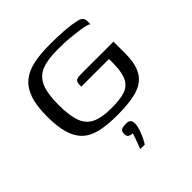

<svg xmlns="http://www.w3.org/2000/svg" viewBox="-181 -596 928 928"><g transform="rotate(-45 282.5 -132.5)"><path d="M291 7Q222 7 175 -4Q128 -15 99.5 -42.5Q71 -70 58 -115.5Q45 -161 45 -229Q45 -304 62 -350.5Q79 -397 111.5 -422Q144 -447 191 -456.5Q238 -466 299 -466Q349 -466 391.5 -463.5Q434 -461 465 -454Q485 -451 494.5 -445Q504 -439 506.5 -431.5Q509 -424 509 -416V-396Q502 -402 484 -406Q466 -410 442.5 -413Q419 -416 394 -418.5Q369 -421 346.5 -421.5Q324 -422 309 -422Q239 -422 199 -405Q159 -388 141.5 -346.5Q124 -305 124 -229Q124 -156 139.5 -114Q155 -72 192.5 -54.5Q230 -37 294 -37Q352 -37 386 -48Q420 -59 436 -90Q452 -121 453 -177Q454 -190 453.5 -199.5Q453 -209 453 -214H264Q264 -232 266.5 -241Q269 -250 277.5 -254Q286 -258 304 -258H528V-179Q528 -125 515.5 -89.5Q503 -54 475.5 -32.5Q448 -11 402.5 -2Q357 7 291 7ZM252 201Q259 185 264 170.5Q269 156 273.5 143.5Q278 131 281 121Q279 121 277 121Q275 121 273 121Q265 120 257 115Q249 110 249 94Q249 75 260 70Q271 65 290 65Q300 65 307 67.5Q314 70 318 76.5Q322 83 322 96Q322 112 315 133Q308 154 299 172.5Q290 191 283 201Z"/></g></svg>

Font: Genos Thin
Style: Regular
Weight: 400
Version: Version 1.010